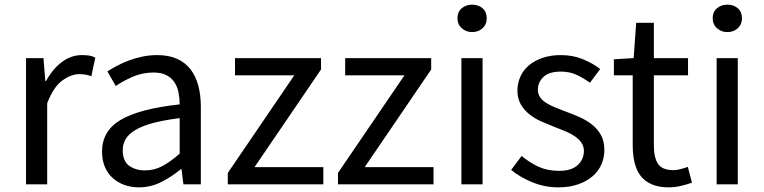

<svg xmlns="http://www.w3.org/2000/svg" viewBox="-20 -793 3286 826"><path d="M92 -543H167L175 -444H178Q206 -496 246 -526Q286 -556 332 -556Q350 -556 363.5 -554Q377 -552 390 -545L373 -465Q359 -470 348 -472Q337 -474 320 -474Q286 -474 248 -446.5Q210 -419 183 -349V0H92Z M578 13Q544 13 515 2.5Q486 -8 464.5 -27.5Q443 -47 431 -75.5Q419 -104 419 -141Q419 -230 499.5 -277.5Q580 -325 753 -344Q753 -370 748 -395Q743 -420 730.5 -439Q718 -458 696 -469.5Q674 -481 641 -481Q593 -481 551.5 -463Q510 -445 478 -423L442 -486Q461 -498 484.5 -510.5Q508 -523 535 -533Q562 -543 592.5 -549.5Q623 -556 656 -556Q706 -556 741.5 -540Q777 -524 799.5 -495Q822 -466 833 -425Q844 -384 844 -334V0H769L761 -65H758Q719 -33 674 -10Q629 13 578 13ZM604 -60Q644 -60 678.5 -78.5Q713 -97 753 -132V-285Q684 -276 637.5 -263.5Q591 -251 562 -233.5Q533 -216 520.5 -194.5Q508 -173 508 -147Q508 -100 535.5 -80Q563 -60 604 -60Z M960 -49 1246 -469H991V-543H1361V-494L1075 -74H1371V0H960Z M1434 -49 1720 -469H1465V-543H1835V-494L1549 -74H1845V0H1434Z M1965 -543H2056V0H1965ZM2011 -655Q1985 -655 1966.5 -671.5Q1948 -688 1948 -714Q1948 -742 1966.5 -757.5Q1985 -773 2011 -773Q2038 -773 2056 -757.5Q2074 -742 2074 -714Q2074 -688 2056 -671.5Q2038 -655 2011 -655Z M2382 13Q2324 13 2271 -8.5Q2218 -30 2179 -62L2224 -122Q2259 -93 2297.5 -75.5Q2336 -58 2385 -58Q2439 -58 2465.5 -83Q2492 -108 2492 -143Q2492 -164 2481 -179.5Q2470 -195 2452.5 -207Q2435 -219 2413 -228Q2391 -237 2368 -246Q2340 -257 2311 -269.5Q2282 -282 2258.5 -300.5Q2235 -319 2220.5 -344Q2206 -369 2206 -403Q2206 -435 2218.5 -463Q2231 -491 2255 -511.5Q2279 -532 2314 -544Q2349 -556 2393 -556Q2444 -556 2487 -538.5Q2530 -521 2562 -496L2518 -437Q2489 -458 2459.5 -471.5Q2430 -485 2393 -485Q2342 -485 2318 -462Q2294 -439 2294 -407Q2294 -388 2304 -374Q2314 -360 2331 -349.5Q2348 -339 2369.5 -330.5Q2391 -322 2414 -313Q2444 -302 2473.5 -289Q2503 -276 2526.5 -257.5Q2550 -239 2565 -212.5Q2580 -186 2580 -147Q2580 -114 2567 -85Q2554 -56 2529 -34.5Q2504 -13 2467 0Q2430 13 2382 13Z M2621 -538 2706 -543 2717 -695H2793V-543H2940V-469H2793V-166Q2793 -115 2811 -88Q2829 -61 2877 -61Q2891 -61 2908 -65.5Q2925 -70 2939 -75L2957 -7Q2934 1 2908 7Q2882 13 2857 13Q2814 13 2784 0Q2754 -13 2736 -36.5Q2718 -60 2710 -93.5Q2702 -127 2702 -168V-469H2621Z M3063 -543H3154V0H3063ZM3109 -655Q3083 -655 3064.5 -671.5Q3046 -688 3046 -714Q3046 -742 3064.5 -757.5Q3083 -773 3109 -773Q3136 -773 3154 -757.5Q3172 -742 3172 -714Q3172 -688 3154 -671.5Q3136 -655 3109 -655Z"/></svg>

Font: Kinto Sans
Style: Regular
Weight: 400
Designer: Authors: Ryoko NISHIZUKA  (kana & ideographs); Paul D. Hunt (Latin, Greek & Cyrillic); Wenlong ZHANG  (bopomofo); Sandol
Foundry: Adobe Systems Incorporated, ookami Inc.
Version: Version 0.001